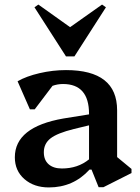

<svg xmlns="http://www.w3.org/2000/svg" viewBox="-20 -808 614 841"><path d="M194 13Q129 13 87 -23.5Q45 -60 45 -119Q45 -252 258 -289L370 -307V-309Q370 -440 256 -440Q232 -440 210 -432L132 -329H111L57 -452Q95 -474 153 -487.5Q211 -501 269 -501Q493 -501 493 -325V-120L556 -68V-50L433 12H412L381 -65H372Q301 13 194 13ZM172 -141Q172 -107 193 -88.5Q214 -70 251 -70Q321 -70 370 -110V-259L304 -243Q231 -225 201.5 -202Q172 -179 172 -141ZM148 -788 287 -689 427 -788 444 -776 306 -561H269L131 -776Z"/></svg>

Font: Platypi Medium
Style: Regular
Weight: 500
Designer: David Sargent
Foundry: Bolt Cutter Type
Version: Version 1.200; ttfautohint (v1.8.4.7-5d5b)